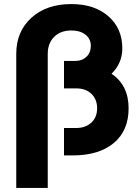

<svg xmlns="http://www.w3.org/2000/svg" viewBox="-20 -765 683 945"><path d="M60 160V-500Q60 -610 134.5 -677.5Q209 -745 331 -745Q445 -745 513.5 -685Q582 -625 582 -527Q582 -454 529 -402Q613 -345 613 -232Q613 -122 540 -61Q467 0 337 0H295V-135H355Q401 -135 429.5 -161.5Q458 -188 458 -232Q458 -276 430 -303Q402 -330 355 -330H295V-465H348Q384 -465 405.5 -485.5Q427 -506 427 -540Q427 -574 400.5 -594.5Q374 -615 331 -615Q278 -615 246.5 -583.5Q215 -552 215 -500V160Z"/></svg>

Font: Plus Jakarta Display
Style: Bold
Weight: 700
Designer: Gumpita Rahayu
Foundry: Tokotype Studio
Version: Version 1.000;hotconv 1.0.109;makeotfexe 2.5.65596